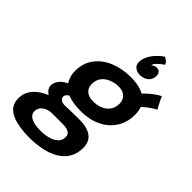

<svg xmlns="http://www.w3.org/2000/svg" viewBox="-354 -921 1302 1302"><g transform="rotate(45 297.0 -270.5)"><path d="M298.5 -124Q212 -124 163.8 -147.5Q115.5 -171 96 -208.8Q76.5 -246.5 76.5 -289Q76.5 -366 117 -419.5Q157.5 -473 225 -500.5Q292.5 -528 372.5 -528Q477 -528 526 -485.2Q575 -442.5 575 -369.5Q575 -293 538.5 -237.8Q502 -182.5 439.5 -153.2Q377 -124 298.5 -124ZM176.5 249.5Q105 249.5 50.5 236.2Q-4 223 -34.2 193Q-64.5 163 -64.5 112.5Q-64.5 68.5 -42.2 34.8Q-20 1 17.5 -22.5Q55 -46 101 -59.2Q147 -72.5 194.5 -75Q225.5 -76.5 258 -77.2Q290.5 -78 334.5 -78Q405 -78 445.2 -49Q485.5 -20 485.5 38.5Q485.5 96 461 136.2Q436.5 176.5 393.5 201.5Q350.5 226.5 294.8 238Q239 249.5 176.5 249.5ZM196.5 163Q235.5 163 270.5 153.8Q305.5 144.5 327.5 124.5Q349.5 104.5 349.5 72Q349.5 53 338.8 42.5Q328 32 311 27.8Q294 23.5 275 23.5Q252 23.5 224.5 23.5Q197 23.5 173.5 23.5Q148 23.5 125.2 32.2Q102.5 41 88.8 57.8Q75 74.5 75 99.5Q75 120.5 90.5 134.8Q106 149 133.5 156Q161 163 196.5 163ZM124.5 -26.5Q73 -37.5 51.2 -58.5Q29.5 -79.5 29.5 -103.5Q29.5 -127 42.5 -147.2Q55.5 -167.5 76.5 -182Q97.5 -196.5 120 -202L196 -156Q170.5 -149 156.5 -136.5Q142.5 -124 142.5 -109.5Q142.5 -96 155.5 -85.5Q168.5 -75 194.5 -75ZM309 -230Q348 -230 379.5 -243.5Q411 -257 429.2 -283Q447.5 -309 447.5 -346.5Q447.5 -381.5 424.5 -403Q401.5 -424.5 362 -424.5Q325 -424.5 292.2 -411.2Q259.5 -398 239.2 -372Q219 -346 219 -306.5Q219 -271 243.2 -250.5Q267.5 -230 309 -230ZM545.5 -407.5 483.5 -473Q495.5 -492.5 518 -514.5Q540.5 -536.5 566.2 -555.8Q592 -575 613.5 -585Q617.5 -576 625.5 -559.5Q633.5 -543 642.2 -526.2Q651 -509.5 657 -499Q645.5 -493.5 629.8 -483.5Q614 -473.5 597.8 -460.8Q581.5 -448 567.5 -434.2Q553.5 -420.5 545.5 -407.5ZM440.5 -789.5Q445.5 -787 459 -777.8Q472.5 -768.5 479 -751Q469 -745 454.2 -733Q439.5 -721 428.2 -708.5Q417 -696 416 -687Q415.5 -683 415.5 -680.5Q420.5 -687 429.8 -692.2Q439 -697.5 455 -697.5Q474.5 -697.5 483 -684.8Q491.5 -672 491.5 -655Q491.5 -634.5 481 -617.5Q470.5 -600.5 451.2 -590.8Q432 -581 405.5 -581Q379 -581 359.5 -595.8Q340 -610.5 340 -638.5Q340 -667.5 354.5 -696.2Q369 -725 392 -749.2Q415 -773.5 440.5 -789.5Z"/></g></svg>

Font: Grandstander Thin SemiBold
Style: Italic
Weight: 600
Italic angle: -15°
Version: Version 1.200